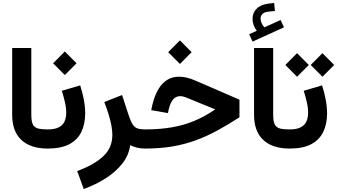

<svg xmlns="http://www.w3.org/2000/svg" viewBox="-20 -995 2258 1286"><path d="M61.5 -673.6V-226Q61.5 -118.9 119.3 -61.4Q150.1 -31 194.8 -15.5Q239.5 0 299.6 0H300V-128.2H299.6Q261.4 -128.2 240.1 -133Q218.9 -137.8 207.3 -150.8Q197.5 -162.1 193.6 -180.2Q189.7 -198.4 189.7 -226V-673.6Z M517.1 -423.1 394.2 -387Q405.2 -351.7 414.4 -313Q423.6 -274.4 423.6 -239.1Q423.6 -206.8 412.4 -181.8Q401.2 -156.7 374.3 -142.5Q347.4 -128.2 300.3 -128.2Q273.8 -128.2 254.9 -109.5Q236 -90.8 236 -64.3Q236 -37.8 254.9 -18.9Q273.8 0 300.3 0Q390.7 0 445.8 -30Q500.9 -59.9 525.7 -113Q550.5 -166 550.5 -234.3Q550.5 -278.2 541.7 -326.8Q532.8 -375.5 517.1 -423.1ZM335.6 -571.2 414.2 -492.3 492.7 -571.2 414.2 -650.1Z M678.5 -311.4Q695.3 -268.3 707.5 -228.7Q719.6 -189.1 726.1 -154.5Q732.5 -119.9 732.5 -91.6Q732.5 -4.4 670.6 52.7Q608.6 109.9 497.1 150.6L540.8 271.1Q621 241.9 688.4 198.9Q755.7 155.9 799.6 100.1Q843.4 44.3 851.8 -22.6Q876.7 -11.1 899.5 -5.6Q922.4 0 951.7 0H952.1V-128.2H951.7Q919.8 -128.2 900.4 -135Q881 -141.8 867.9 -162.7Q854.9 -183.5 840.9 -225.6L797.6 -358.8Z M993 -257.2 1104.9 -237.5Q1114.7 -294.9 1134.8 -322.9Q1154.8 -351 1186.2 -351Q1197 -351 1209.2 -347.8Q1221.3 -344.6 1235.6 -338.4L1421.4 -262.5Q1354.9 -216.4 1284.7 -186.7Q1214.5 -157 1133.4 -142.6Q1052.2 -128.2 952.1 -128.2Q925.8 -128.2 906.8 -109.4Q887.8 -90.7 887.8 -64.3Q887.8 -38 906.8 -19Q925.8 0 952.1 0Q1051.3 0 1134.2 -14Q1217.2 -28.1 1290.8 -55.1Q1364.5 -82.2 1436 -121Q1507.6 -159.9 1583.9 -209.6V-327.4L1291.9 -453.9Q1260.3 -468 1232.5 -474.7Q1204.7 -481.3 1180.7 -481.3Q1132.7 -481.3 1099.4 -459.7Q1066.2 -438.1 1044.8 -403.7Q1023.4 -369.4 1011.2 -330.5Q998.9 -291.6 993 -257.2ZM1106.4 -645.5 1185.1 -566.7 1263.5 -645.5 1185.1 -724.5Z M1681.6 -673.6V-226Q1681.6 -118.9 1739.4 -61.4Q1770.3 -31 1814.9 -15.5Q1859.6 0 1919.7 0H1920.2V-128.2H1919.7Q1881.5 -128.2 1860.2 -133Q1839 -137.8 1827.4 -150.8Q1817.6 -162.1 1813.7 -180.2Q1809.8 -198.4 1809.8 -226V-673.6ZM1671.5 -716.4 1882 -812 1859.4 -861.1 1750.5 -811.8Q1738.2 -825.2 1731.8 -840.8Q1725.3 -856.4 1725.3 -869.8Q1725.3 -888.9 1738 -901.7Q1750.6 -914.6 1782 -917.5L1821.4 -921.5L1816.3 -975L1782 -971.3Q1729.1 -965.5 1700.3 -938Q1671.5 -910.6 1671.5 -869.8Q1671.5 -826.2 1699.8 -788.7L1648.9 -765.9Z M2137.2 -423.1 2014.3 -387Q2025.3 -351.7 2034.5 -313Q2043.7 -274.4 2043.7 -239.1Q2043.7 -206.8 2032.5 -181.8Q2021.4 -156.7 1994.4 -142.5Q1967.5 -128.2 1920.4 -128.2Q1893.9 -128.2 1875 -109.5Q1856.1 -90.8 1856.1 -64.3Q1856.1 -37.8 1875 -18.9Q1893.9 0 1920.4 0Q2010.9 0 2065.9 -30Q2121 -59.9 2145.8 -113Q2170.7 -166 2170.7 -234.3Q2170.7 -278.2 2161.8 -326.8Q2153 -375.5 2137.2 -423.1ZM2061 -559.8 2139.6 -481 2218.1 -559.8 2139.6 -638.8ZM1891.1 -559.8 1969.7 -481 2048.2 -559.8 1969.7 -638.8Z"/></svg>

Font: Estedad-VF-FD Black
Style: Regular
Weight: 900
Designer: Amin Abedi
Version: Version 4.000